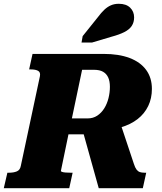

<svg xmlns="http://www.w3.org/2000/svg" viewBox="-56 -995 859 1015"><path d="M377 -319 575 -359 652 -128Q658 -109 665.5 -99Q673 -89 683 -85.5Q693 -82 707 -82H717L699 0H466ZM328 -82 310 0H-36L-17 -82H-7Q16 -82 33 -89Q50 -96 54 -118L155 -592Q159 -613 145.5 -620.5Q132 -628 108 -628H98L116 -710H492Q572 -710 629 -688.5Q686 -667 716.5 -625.5Q747 -584 747 -525Q747 -475 727.5 -434.5Q708 -394 671.5 -365.5Q635 -337 582.5 -321.5Q530 -306 463 -304Q454 -299 449 -296Q444 -293 440.5 -290.5Q437 -288 431 -285H306L266 -92Q265 -89 271.5 -86.5Q278 -84 290 -83Q302 -82 316 -82ZM441 -626H378L324 -369H407Q436 -369 458 -383.5Q480 -398 495 -422Q510 -446 517.5 -476Q525 -506 525 -536Q525 -566 516 -585.5Q507 -605 489 -615.5Q471 -626 441 -626ZM462 -905Q479 -928 495.5 -943.5Q512 -959 530.5 -967Q549 -975 572 -975Q611 -975 632 -954.5Q653 -934 653 -903Q653 -877 640.5 -858Q628 -839 601.5 -825.5Q575 -812 534 -801L430 -770H375L381 -804Z"/></svg>

Font: Roboto Serif 20pt ExtraBold
Style: Italic
Weight: 800
Italic angle: -10°
Version: Version 1.007